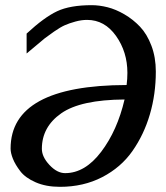

<svg xmlns="http://www.w3.org/2000/svg" viewBox="-20 -707 641 743"><path d="M583 -430Q583 -343 560 -264.5Q537 -186 492.5 -122.5Q448 -59 375.5 -21.5Q303 16 212 16Q158 16 118 -1.5Q78 -19 58.5 -44.5Q39 -70 30 -92.5Q21 -115 21 -132Q21 -377 470 -378Q473 -402 473 -425Q473 -506 429 -568Q385 -630 317 -630Q295 -630 271.5 -623.5Q248 -617 231 -609.5Q214 -602 189.5 -585Q165 -568 153.5 -559Q142 -550 116.5 -528Q91 -506 83 -500V-577Q151 -640 201 -663.5Q251 -687 335 -687Q364 -687 396 -679Q428 -671 461.5 -651.5Q495 -632 522 -603.5Q549 -575 566 -530Q583 -485 583 -430ZM462 -322Q292 -321 217 -268.5Q142 -216 142 -131Q142 -100 171.5 -68.5Q201 -37 232 -37Q309 -37 371.5 -119.5Q434 -202 462 -322Z"/></svg>

Font: Veleka
Style: Italic
Weight: 400
Italic angle: -12°
Designer: Stefan Peev, Context Ltd, 2016; SIL International, 1997-2014.
Foundry: Stefan Peev, Context Ltd, 2016
Version: Version 1.000